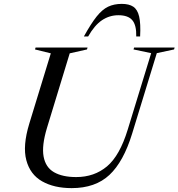

<svg xmlns="http://www.w3.org/2000/svg" viewBox="-20 -960 920 990"><path d="M222.5 -301.5Q194.5 -209 204.8 -153Q215 -97 258.5 -72Q302 -47 373 -47Q466 -47 531.8 -102.2Q597.5 -157.5 638.5 -291.5L759.5 -686L668.5 -705L671.5 -715H880.5L877.5 -705L788.5 -686L661.5 -271.5Q617 -126 544.2 -58Q471.5 10 349.5 10Q259 10 197.2 -25Q135.5 -60 115.8 -133.8Q96 -207.5 131 -322.5L242 -685L160.5 -705L163.5 -715H431.5L428.5 -705L339.5 -685ZM590.5 -881.5Q544.5 -881.5 506 -855.8Q467.5 -830 434.5 -772H412.5Q449 -838 478 -874.5Q507 -911 537.5 -925.5Q568 -940 608 -940Q645.5 -940 667.2 -925.5Q689 -911 697.5 -874.8Q706 -838.5 702.5 -772H682.5Q684 -830 662.2 -855.8Q640.5 -881.5 590.5 -881.5Z"/></svg>

Font: Newsreader Display
Style: Italic
Weight: 400
Italic angle: -17°
Designer: Hugues Gentile
Foundry: Production Type
Version: Version 1.001